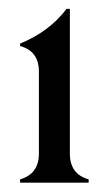

<svg xmlns="http://www.w3.org/2000/svg" viewBox="-20 -796 240 424"><path d="M127 -776.4H134.3V-456.5Q134.3 -411.6 175.8 -399.9V-392.6H24.4V-399.9Q65.9 -412.1 65.9 -456.5V-638.2Q65.9 -683.1 24.4 -694.3V-699.7Q89.4 -726.6 127 -776.4Z"/></svg>

Font: Modern Antiqua
Style: Book
Weight: 400
Designer: Wojciech Kalinowski "wmk69" (wmk69@o2.pl)
Foundry: Wojciech Kalinowski "wmk69" (wmk69@o2.pl)
Version: Version 3.1.0; 2021-05-28